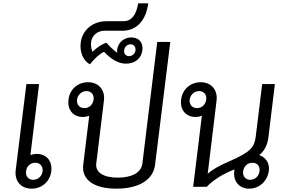

<svg xmlns="http://www.w3.org/2000/svg" viewBox="-20 -1118 1688 1149"><path d="M169 11C231 11 279 -32 287 -93C294 -154 259 -197 199 -197C186 -197 173 -194 162 -190L214 -615H138L74 -100C66 -35 105 11 169 11ZM136 -93C139 -123 162 -144 191 -144C220 -144 238 -123 235 -93C231 -64 208 -42 179 -42C150 -42 132 -64 136 -93Z M675 11C812 11 897 -42 908 -132L999 -867H921L832 -139C825 -86 772 -55 684 -55C600 -55 550 -86 556 -139L602 -516C610 -580 570 -626 507 -626C445 -626 397 -583 390 -522C382 -461 418 -418 476 -418C490 -418 503 -421 514 -425L478 -132C467 -42 543 11 675 11ZM441 -522C445 -551 469 -573 498 -573C526 -573 544 -551 540 -522C536 -492 514 -471 485 -471C456 -471 438 -492 441 -522Z M518 -733C544 -767 580 -799 603 -808C643 -765 687 -737 734 -737C789 -737 827 -770 832 -818C838 -864 810 -894 766 -894C722 -894 687 -864 681 -821V-802C656 -821 633 -844 617 -862C593 -856 558 -833 534 -808C526 -822 523 -846 525 -865C530 -906 563 -934 605 -934H712C801 -934 854 -999 867 -1098H807C795 -1026 766 -991 718 -991H616C535 -991 472 -938 463 -863C456 -808 477 -755 518 -733ZM723 -817C725 -838 742 -853 761 -853C780 -853 793 -838 791 -817C788 -797 772 -782 752 -782C733 -782 720 -797 723 -817Z M1471 11C1531 11 1581 -33 1589 -98C1594 -139 1573 -176 1531 -190C1559 -211 1580 -247 1586 -294L1625 -615H1549L1510 -297C1502 -237 1478 -207 1353 -153C1292 -127 1249 -102 1223 -78L1276 -516C1284 -580 1244 -626 1181 -626C1119 -626 1071 -583 1064 -522C1056 -461 1092 -418 1150 -418C1164 -418 1177 -421 1188 -425L1136 0H1217C1257 -43 1324 -82 1383 -104L1382 -95C1374 -33 1412 11 1471 11ZM1115 -522C1119 -551 1143 -573 1172 -573C1200 -573 1218 -551 1214 -522C1210 -492 1188 -471 1159 -471C1130 -471 1112 -492 1115 -522ZM1435 -93C1439 -123 1462 -144 1490 -144C1520 -144 1537 -123 1533 -93C1529 -64 1507 -42 1477 -42C1449 -42 1431 -64 1435 -93Z"/></svg>

Font: TPK Tissa Web
Style: Italic
Weight: 400
Italic angle: -7°
Designer: Jacques Le Bailly, Suppakit Chalermlarp | Katatrad Co.,Ltd.
Foundry: Jacques Le Bailly, Cadson Demak Co.,Ltd.
Version: Version 5.000;Glyphs 3.1.2 (3151)